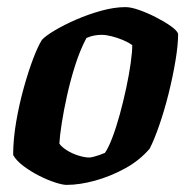

<svg xmlns="http://www.w3.org/2000/svg" viewBox="-20 -520 534 540"><path d="M167 0Q156 0 134.5 -7Q113 -14 89.5 -26Q66 -38 46 -53Q26 -68 17 -84Q17 -128 25.5 -177.5Q34 -227 47 -273.5Q60 -320 73.5 -355.5Q87 -391 98 -408Q108 -419 134 -434.5Q160 -450 194.5 -465Q229 -480 265.5 -490Q302 -500 333 -500Q348 -500 371 -492Q394 -484 418.5 -471.5Q443 -459 460.5 -446.5Q478 -434 481 -425Q481 -394 473.5 -349Q466 -304 454 -256Q442 -208 427.5 -166.5Q413 -125 401 -102Q373 -69 332 -46.5Q291 -24 247.5 -12Q204 0 167 0ZM231 -77Q235 -77 243 -79Q251 -81 259.5 -84Q268 -87 275 -90Q285 -104 296 -133Q307 -162 317 -198.5Q327 -235 335 -272.5Q343 -310 347.5 -342Q352 -374 352 -393Q341 -401 325.5 -407.5Q310 -414 294 -418Q278 -422 266 -422Q255 -422 244.5 -420Q234 -418 223 -413Q205 -379 191.5 -336.5Q178 -294 168.5 -251Q159 -208 153.5 -172.5Q148 -137 147 -116Q154 -106 168.5 -97Q183 -88 200.5 -82.5Q218 -77 231 -77Z"/></svg>

Font: Texturina 12pt ExtraBold
Style: Italic
Weight: 800
Italic angle: -11°
Designer: Guillermo Torres Carreño
Foundry: Omnibus-Type
Version: Version 1.002